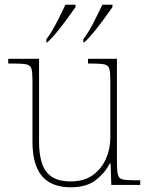

<svg xmlns="http://www.w3.org/2000/svg" viewBox="-20 -786 637 816"><path d="M281 10Q199 10 158.5 -37.5Q118 -85 118 -184V-442Q118 -477 114 -492.5Q110 -508 94 -512Q78 -516 41 -516H15V-536H146V-181Q146 -134 157 -96Q168 -58 197.5 -36.5Q227 -15 281 -15Q337 -15 374 -41.5Q411 -68 430 -110.5Q449 -153 449 -202V-442Q449 -477 445 -492.5Q441 -508 425 -512Q409 -516 372 -516H354V-536H477V-94Q477 -60 481 -44Q485 -28 499.5 -24Q514 -20 544 -20H576V0H453L450 -91H446Q427 -52 387.5 -21Q348 10 281 10ZM334 -619Q356 -648 377.5 -690Q399 -732 415 -766H458V-756Q446 -739 425.5 -710.5Q405 -682 382 -653.5Q359 -625 338 -606H334ZM177 -619Q199 -648 220.5 -690Q242 -732 258 -766H301V-756Q289 -739 268.5 -710.5Q248 -682 225 -653.5Q202 -625 181 -606H177Z"/></svg>

Font: Noto Serif Thin
Style: Regular
Weight: 100
Designer: Monotype Design Team
Foundry: Monotype Imaging Inc.
Version: Version 2.015